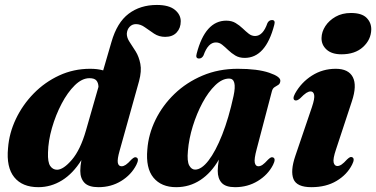

<svg xmlns="http://www.w3.org/2000/svg" viewBox="-20 -745 1521 776"><path d="M531 -78.5Q510.5 -38.5 469.8 -13.5Q429 11.5 378 11.5Q338.5 11.5 321.5 -6.2Q304.5 -24 304.5 -54.5Q304.5 -73.5 309 -98Q275 -43.5 230.5 -16Q186 11.5 135 11.5Q70 11.5 37.5 -28.8Q5 -69 12.5 -146.5Q17 -207 44.2 -264.2Q71.5 -321.5 116.2 -367.2Q161 -413 219.2 -440Q277.5 -467 344.5 -467Q374.5 -467 397 -460.5L430.5 -575.5Q453 -654 500 -689.5Q547 -725 614 -725Q662.5 -725 686.5 -705.5Q710.5 -686 710.5 -659Q710.5 -631.5 694 -613.8Q677.5 -596 647.5 -596Q622.5 -596 602.8 -609Q583 -622 565.5 -634.8Q548 -647.5 529.5 -647.5Q514 -647.5 503.8 -636.5Q493.5 -625.5 492.5 -608.5Q492.5 -592 504 -575Q515.5 -558 528.5 -537Q541.5 -516 547.2 -487Q553 -458 542 -417L463.5 -136Q453.5 -101 456.2 -87Q459 -73 471.5 -73Q479.5 -73 488.5 -79Q497.5 -85 511 -100Q518.5 -107 523 -108.8Q527.5 -110.5 531.5 -108.5Q543.5 -103.5 531 -78.5ZM174 -128.5Q172.5 -89.5 183 -74.2Q193.5 -59 210.5 -59Q236 -59 270.5 -99.2Q305 -139.5 327.5 -218L378 -394Q377.5 -410.5 369.5 -419.8Q361.5 -429 341.5 -429Q311.5 -429 282.2 -400.2Q253 -371.5 229 -325.8Q205 -280 190 -227.8Q175 -175.5 174 -128.5Z M1017.5 -142.5Q1006.5 -101.5 1009.8 -87.2Q1013 -73 1024 -73Q1032.5 -73 1041.2 -79Q1050 -85 1063.5 -100Q1071 -107 1075.2 -108.8Q1079.5 -110.5 1084 -108.5Q1096 -103.5 1083.5 -78.5Q1063 -38.5 1022 -13.5Q981 11.5 930 11.5Q892 11.5 876 -6Q860 -23.5 860 -54.5Q860 -72.5 864.5 -100Q834 -46.5 790 -17.5Q746 11.5 692 11.5Q632 11.5 600.2 -27Q568.5 -65.5 575.5 -141Q580 -202.5 608.5 -260.8Q637 -319 685.2 -365.5Q733.5 -412 798.5 -439.5Q863.5 -467 941 -467Q1021 -467 1068 -451Q1115 -435 1113 -417.5Q1112 -406.5 1104.8 -402Q1097.5 -397.5 1089.8 -392.8Q1082 -388 1079 -376.5ZM739.5 -135.5Q735.5 -93 744.8 -76.2Q754 -59.5 768.5 -59.5Q794.5 -59.5 823 -96.5Q851.5 -133.5 878 -200.5Q904.5 -267.5 924 -357.5Q939 -427.5 906 -427.5Q878 -427.5 850 -400.5Q822 -373.5 798.5 -329.8Q775 -286 759.2 -235Q743.5 -184 739.5 -135.5ZM969 -511Q947 -511 931.2 -520.5Q915.5 -530 902.8 -542.2Q890 -554.5 878.2 -564Q866.5 -573.5 852.5 -573.5Q821 -573.5 802.5 -521Q796 -508.5 784.5 -508.5Q769 -508.5 775 -528.5Q809.5 -661.5 894.5 -661.5Q916.5 -661.5 932.2 -652Q948 -642.5 960.8 -630.2Q973.5 -618 985.2 -608.8Q997 -599.5 1011 -599.5Q1043 -599.5 1061 -652Q1067.5 -664 1079.5 -664Q1094 -664 1088.5 -644.5Q1054 -511 969 -511Z M1360 -525.5Q1321 -525.5 1300 -544.5Q1279 -563.5 1279.5 -591.5Q1280 -616.5 1295 -639.5Q1310 -662.5 1336.5 -677.5Q1363 -692.5 1398.5 -692.5Q1442 -692.5 1461.5 -673Q1481 -653.5 1480.5 -625.5Q1479.5 -584.5 1447.2 -555Q1415 -525.5 1360 -525.5ZM1338 -141Q1325 -102.5 1328.5 -88.2Q1332 -74 1343.5 -74Q1351.5 -74 1360.5 -80Q1369.5 -86 1383 -101Q1390.5 -108 1395 -109.8Q1399.5 -111.5 1403.5 -109.5Q1415.5 -104 1403 -79.5Q1382.5 -39 1340.2 -13.8Q1298 11.5 1238.5 11.5Q1179.5 11.5 1166.2 -21.2Q1153 -54 1173.5 -114.5L1240.5 -311.5Q1252.5 -347 1249.8 -361.2Q1247 -375.5 1235.5 -375.5Q1227.5 -375.5 1218 -369.5Q1208.5 -363.5 1192.5 -347Q1180 -336.5 1172 -339.5Q1160.5 -344.5 1172.5 -367Q1197.5 -412 1240.8 -439.5Q1284 -467 1337 -467Q1388.5 -467 1406 -433.2Q1423.5 -399.5 1402 -335Z"/></svg>

Font: Fraunces 72pt
Style: Bold Italic
Weight: 700
Italic angle: -16°
Version: Version 1.000;[b76b70a41]